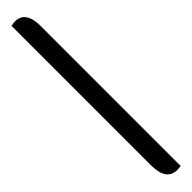

<svg xmlns="http://www.w3.org/2000/svg" viewBox="34 -131 496 496"><g transform="rotate(45 282.0 116.5)"><path d="M565 90 566 103Q566 143 509 143H0Q-2 135 -2 129Q-2 90 54 90Z"/></g></svg>

Font: Laila Light
Style: Regular
Weight: 300
Designer: Hitesh Malaviya
Foundry: Indian Type Foundry
Version: Version 1.302;PS 1.0;hotconv 1.0.78;makeotf.lib2.5.61930; tt